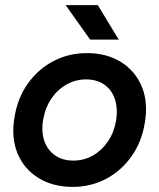

<svg xmlns="http://www.w3.org/2000/svg" viewBox="-20 -720 623 752"><path d="M265 12Q187 12 130.5 -23Q74 -58 48.5 -119.5Q23 -181 37 -262Q49 -336 89 -392.5Q129 -449 189 -480.5Q249 -512 320 -512Q398 -512 454 -477Q510 -442 535.5 -380.5Q561 -319 547 -238Q535 -164 495 -107.5Q455 -51 395.5 -19.5Q336 12 265 12ZM267 -91Q309 -91 344 -111Q379 -131 403 -166.5Q427 -202 435 -249Q442 -297 429.5 -333Q417 -369 388 -389Q359 -409 317 -409Q276 -409 240.5 -389Q205 -369 181 -333.5Q157 -298 149 -251Q141 -203 154 -167Q167 -131 196.5 -111Q226 -91 267 -91ZM333 -565 237 -700H363L445 -565Z"/></svg>

Font: Figtree Light SemiBold
Style: Italic
Weight: 600
Italic angle: -9.5°
Version: Version 2.001;gftools[0.9.30]